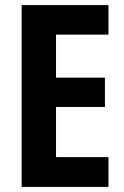

<svg xmlns="http://www.w3.org/2000/svg" viewBox="-20 -734 488 754"><path d="M65 0H406V-117H200V-314H392V-429H200V-598H406V-714H65Z"/></svg>

Font: Kathrein 77 Bold Condensed
Style: Regular
Weight: 700
Width: 3
Designer: Lazydogs Typefoundry, based on Open Sans by Ascender Corporation
Foundry: Lazydogs Typefoundry
Version: Version 1.003;PS 001.003;hotconv 1.0.88;makeotf.lib2.5.64775